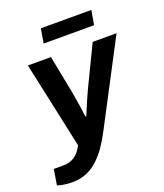

<svg xmlns="http://www.w3.org/2000/svg" viewBox="-187 -805 936 1097"><g transform="rotate(-20 281.0 -256.0)"><path d="M178.2 -612.8 192.9 -700.2H500L484.9 -612.8ZM64 188Q11.7 188 -27.8 174.8L-12.2 80.1H47.9Q125 80.1 164.1 0L50.8 -525.9H190.9L236.8 -292Q252.4 -202.1 259.8 -139.2H265.1Q295.4 -213.9 327.1 -282.2L444.8 -525.9H589.8L327.1 -24.9Q302.2 22.9 277.3 58.8Q252.4 94.7 220.5 125.2Q188.5 155.8 148.9 171.9Q109.4 188 64 188Z"/></g></svg>

Font: Archivo
Style: Bold Italic
Weight: 700
Italic angle: -10°
Designer: Hector Gatti
Foundry: Omnibus-Type
Version: Version 2.001